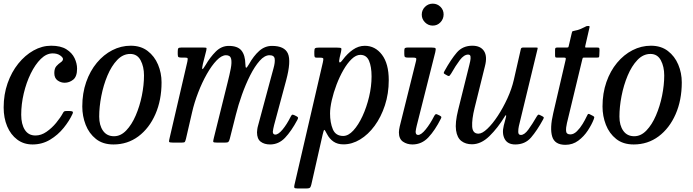

<svg xmlns="http://www.w3.org/2000/svg" viewBox="-22 -780 3788 1050"><path d="M399.5 -404.5Q399.5 -361 378.2 -344.2Q357 -327.5 331.5 -327.5Q310.5 -327.5 292.8 -340.2Q275 -353 275 -380.5Q275 -406 286.8 -418.8Q298.5 -431.5 310.2 -439.2Q322 -447 322.5 -457Q322.5 -466 306.8 -477Q291 -488 266 -488Q232 -488 201.2 -457.8Q170.5 -427.5 146.2 -378Q122 -328.5 108 -269.5Q94 -210.5 94 -152.5Q94 -101 113.8 -70Q133.5 -39 172 -39Q203 -39 232.2 -59.2Q261.5 -79.5 285 -108Q308.5 -136.5 322 -161.5Q325.5 -168.5 329.2 -170.8Q333 -173 344.5 -173H355Q370 -173 374.5 -170Q379 -167 374.5 -157Q357.5 -119.5 326.2 -80.8Q295 -42 251.8 -16Q208.5 10 156 10Q107.5 10 72 -16.8Q36.5 -43.5 17.2 -89.2Q-2 -135 -2 -192.5Q-2 -263.5 19.5 -324.8Q41 -386 78 -432Q115 -478 161.5 -504Q208 -530 258 -530Q310 -530 341 -510.5Q372 -491 385.8 -462Q399.5 -433 399.5 -404.5Z M428 -197.5Q428 -270 449.2 -331Q470.5 -392 507.5 -436.5Q544.5 -481 592.2 -505.5Q640 -530 693 -530Q748 -530 785.5 -501.2Q823 -472.5 842.2 -426.8Q861.5 -381 861.5 -329.5Q861.5 -232.5 827.8 -155.5Q794 -78.5 734.8 -34.2Q675.5 10 598.5 10Q540.5 10 502.8 -20Q465 -50 446.5 -97.5Q428 -145 428 -197.5ZM520.5 -142.5Q520.5 -94.5 541.5 -64.8Q562.5 -35 601.5 -35Q638 -35 668.2 -66.5Q698.5 -98 720.2 -148.5Q742 -199 753.8 -257Q765.5 -315 765.5 -367.5Q765.5 -415.5 747 -450.2Q728.5 -485 690 -485Q650.5 -485 619 -452Q587.5 -419 565.5 -366.5Q543.5 -314 532 -254.5Q520.5 -195 520.5 -142.5Z M969 -520H1087Q1103 -520 1106 -518.5Q1109 -517 1106 -503.5L1087.5 -430.5Q1082 -406.5 1084.5 -402.5Q1087 -398.5 1103 -425.5Q1127 -467 1158 -498Q1189 -529 1229 -529Q1278 -529 1298.5 -503.5Q1319 -478 1320 -428.5Q1320.5 -410 1324.2 -409.5Q1328 -409 1339 -428Q1365 -474.5 1395.8 -501.8Q1426.5 -529 1465.5 -529Q1534 -529 1552.5 -487.2Q1571 -445.5 1543 -341L1477 -96Q1475 -89 1472.5 -76.2Q1470 -63.5 1470 -60Q1470 -44 1483.5 -44Q1500.5 -44 1523.5 -71.8Q1546.5 -99.5 1567.5 -141.5Q1571 -149 1574.8 -151.8Q1578.5 -154.5 1587 -150.5L1599 -144.5Q1606.5 -140.5 1607.8 -137.2Q1609 -134 1604.5 -125Q1571.5 -63 1536.8 -26.5Q1502 10 1455 10Q1423.5 10 1403.5 -5.2Q1383.5 -20.5 1383.5 -56.5Q1383.5 -62 1385 -73Q1386.5 -84 1389 -92L1453 -330Q1464 -372 1473.5 -405.5Q1483 -439 1480.2 -458.5Q1477.5 -478 1452 -478Q1425 -478 1398 -447.5Q1371 -417 1346.2 -368Q1321.5 -319 1301.2 -262.2Q1281 -205.5 1268 -153L1234.5 -20.5Q1231 -7.5 1226.8 -3.8Q1222.5 0 1206 0H1168Q1145.5 0 1144.2 -4.2Q1143 -8.5 1147.5 -26L1223 -330Q1233.5 -371.5 1240 -405Q1246.5 -438.5 1242 -458.2Q1237.5 -478 1214 -478Q1190 -478 1162.8 -449.8Q1135.5 -421.5 1109.2 -375.2Q1083 -329 1061.8 -274Q1040.5 -219 1028.5 -166L995 -21Q991.5 -7 988.5 -3.5Q985.5 0 968 0H926Q903.5 0 902.5 -4.8Q901.5 -9.5 906 -27L1002.5 -442.5Q1005.5 -457.5 1004 -461.2Q1002.5 -465 989 -465H972Q958.5 -465 954.2 -467.8Q950 -470.5 950 -483.5V-497.5Q950 -511 952.8 -515.5Q955.5 -520 969 -520Z M1720 -519.5H1823Q1841.5 -519.5 1844 -516Q1846.5 -512.5 1843 -496.5L1835.5 -465Q1830.5 -444 1834.5 -439.2Q1838.5 -434.5 1853 -454Q1877.5 -487 1908 -508.2Q1938.5 -529.5 1973 -529.5Q2030 -529.5 2067 -480.5Q2104 -431.5 2104 -342Q2104 -268 2083 -204Q2062 -140 2026.8 -92Q1991.5 -44 1947.2 -17.2Q1903 9.5 1856.5 9.5Q1824 9.5 1802 -5.5Q1780 -20.5 1766.5 -46.5Q1755 -69 1751.8 -69.8Q1748.5 -70.5 1742.5 -44L1681 227.5Q1678.5 239 1674.5 244.8Q1670.5 250.5 1655.5 250.5H1603Q1589.5 250.5 1587.8 246.5Q1586 242.5 1588 232.5L1743.5 -438.5Q1746.5 -452 1746.2 -458.2Q1746 -464.5 1731 -464.5H1710.5Q1701 -464.5 1699 -468.8Q1697 -473 1697 -484.5V-499Q1697 -513.5 1701.8 -516.5Q1706.5 -519.5 1720 -519.5ZM1783 -159.5Q1783 -109.5 1798.2 -73Q1813.5 -36.5 1855 -36.5Q1883 -36.5 1910.5 -66.5Q1938 -96.5 1960.5 -145.2Q1983 -194 1996.5 -251Q2010 -308 2010 -362Q2010 -415.5 1996 -447.8Q1982 -480 1948.5 -480Q1925 -480 1901.2 -457.2Q1877.5 -434.5 1856.2 -397.5Q1835 -360.5 1818.5 -317.2Q1802 -274 1792.5 -232.2Q1783 -190.5 1783 -159.5Z M2284.5 -700Q2284.5 -725 2302.2 -742.5Q2320 -760 2344.5 -760Q2369.5 -760 2387 -742.5Q2404.5 -725 2404 -700Q2403.5 -675.5 2386.5 -657.8Q2369.5 -640 2344.5 -640Q2320 -640 2302.2 -657.8Q2284.5 -675.5 2284.5 -700ZM2358.5 -495 2257 -92.5Q2255.5 -87 2253.2 -75.2Q2251 -63.5 2251 -60Q2251 -42 2264.5 -42Q2281.5 -42 2306.2 -72.5Q2331 -103 2352.5 -145.5Q2356 -152 2359.8 -154.8Q2363.5 -157.5 2371 -153.5L2383.5 -147.5Q2389.5 -144 2391.2 -141.2Q2393 -138.5 2389 -131Q2357.5 -68 2321 -29Q2284.5 10 2233.5 10Q2204 10 2181.8 -5.2Q2159.5 -20.5 2159.5 -56.5Q2159.5 -62 2160.8 -71.5Q2162 -81 2164 -88.5L2253.5 -448Q2256 -459 2253 -462Q2250 -465 2237.5 -465H2209Q2196.5 -465 2192.8 -468.2Q2189 -471.5 2189 -484V-504Q2189 -514.5 2193.2 -517.2Q2197.5 -520 2207 -520H2337.5Q2356.5 -520 2359.5 -516Q2362.5 -512 2358.5 -495Z M2408 -390Q2444.5 -456 2476.5 -493Q2508.5 -530 2561 -530Q2606 -530 2625 -500.8Q2644 -471.5 2630 -418L2573.5 -190Q2558 -127.5 2560.2 -88.2Q2562.5 -49 2594.5 -49Q2615 -49 2643.2 -75.8Q2671.5 -102.5 2700.2 -146.2Q2729 -190 2752.8 -241.8Q2776.5 -293.5 2788 -343.5L2826.5 -512.5Q2828.5 -520 2838.5 -520H2909Q2916.5 -520 2917.8 -518.8Q2919 -517.5 2917.5 -511.5L2815.5 -90Q2812 -74.5 2812.2 -58.2Q2812.5 -42 2826.5 -42Q2846 -42 2867.5 -71.5Q2889 -101 2913 -142.5Q2918 -150.5 2921 -152.5Q2924 -154.5 2930.5 -151L2943.5 -144.5Q2950 -141 2951.5 -138.5Q2953 -136 2948.5 -127.5Q2915 -66 2882.2 -28Q2849.5 10 2796 10Q2754 10 2738 -20Q2722 -50 2733 -93.5L2744.5 -137.5Q2747.5 -148.5 2745 -149.5Q2742.5 -150.5 2739 -144Q2700.5 -80.5 2654.8 -35.8Q2609 9 2559 9Q2524.5 9 2501.2 -8.8Q2478 -26.5 2472 -67.5Q2466 -108.5 2483.5 -179L2544.5 -424Q2546.5 -432 2549.5 -445.8Q2552.5 -459.5 2551.2 -470.5Q2550 -481.5 2538 -481.5Q2515.5 -481.5 2492.8 -451.5Q2470 -421.5 2444.5 -376.5Q2440 -369.5 2436.5 -366Q2433 -362.5 2426 -366L2413.5 -373Q2406 -377 2405 -379.8Q2404 -382.5 2408 -390Z M3025 -520H3077Q3085.5 -520 3086.5 -522.5Q3087.5 -525 3089 -531.5L3104.5 -598Q3106.5 -608 3109.2 -609.2Q3112 -610.5 3122.5 -612.5Q3137.5 -615 3151.5 -620.8Q3165.5 -626.5 3174.5 -631.5Q3181.5 -635.5 3184.8 -636.8Q3188 -638 3194.5 -638Q3200.5 -638 3201.8 -636.2Q3203 -634.5 3201.5 -628.5L3179 -530Q3177.5 -523.5 3177.8 -521.8Q3178 -520 3186 -520H3243.5Q3253 -520 3254.8 -517.5Q3256.5 -515 3256.5 -503.5L3255.5 -479Q3255.5 -468.5 3253 -466.8Q3250.5 -465 3241 -465H3172.5Q3166 -465 3165 -463.2Q3164 -461.5 3162.5 -455.5L3078.5 -107Q3072.5 -82 3073.8 -63.5Q3075 -45 3097 -45Q3115.5 -45 3133 -62.2Q3150.5 -79.5 3164.2 -102.2Q3178 -125 3185.5 -141.5Q3188.5 -148.5 3192 -154Q3195.5 -159.5 3203.5 -155L3221 -146Q3227 -142.5 3227.8 -140Q3228.5 -137.5 3225 -127.5Q3214 -99 3192.8 -66.5Q3171.5 -34 3140.8 -11Q3110 12 3070 12Q3011.5 12 2997.8 -33.2Q2984 -78.5 3003.5 -161L3071.5 -453.5Q3073 -461 3071.2 -463Q3069.5 -465 3060.5 -465H3023Q3016 -465 3014.8 -468.5Q3013.5 -472 3013.5 -479V-505Q3013.5 -513.5 3015.2 -516.8Q3017 -520 3025 -520Z M3273 -197.5Q3273 -270 3294.2 -331Q3315.5 -392 3352.5 -436.5Q3389.5 -481 3437.2 -505.5Q3485 -530 3538 -530Q3593 -530 3630.5 -501.2Q3668 -472.5 3687.2 -426.8Q3706.5 -381 3706.5 -329.5Q3706.5 -232.5 3672.8 -155.5Q3639 -78.5 3579.8 -34.2Q3520.5 10 3443.5 10Q3385.5 10 3347.8 -20Q3310 -50 3291.5 -97.5Q3273 -145 3273 -197.5ZM3365.5 -142.5Q3365.5 -94.5 3386.5 -64.8Q3407.5 -35 3446.5 -35Q3483 -35 3513.2 -66.5Q3543.5 -98 3565.2 -148.5Q3587 -199 3598.8 -257Q3610.5 -315 3610.5 -367.5Q3610.5 -415.5 3592 -450.2Q3573.5 -485 3535 -485Q3495.5 -485 3464 -452Q3432.5 -419 3410.5 -366.5Q3388.5 -314 3377 -254.5Q3365.5 -195 3365.5 -142.5Z"/></svg>

Font: Besley* Narrow
Style: Italic
Weight: 400
Width: 4
Italic angle: -13°
Designer: Owen Earl
Foundry: indestructible type*
Version: Version 3.000; ttfautohint (v1.8.3)